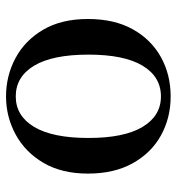

<svg xmlns="http://www.w3.org/2000/svg" viewBox="6 -590 599 652"><g transform="rotate(-90 306.0 -263.5)"><path d="M305 16Q232 16 172.5 -17Q113 -50 78 -113Q43 -176 43 -265Q43 -354 79.5 -416Q116 -478 176 -510.5Q236 -543 305 -543Q375 -543 435 -511Q495 -479 531.5 -417Q568 -355 568 -265Q568 -175 533 -112.5Q498 -50 438.5 -17Q379 16 305 16ZM305 -17Q372 -17 409.5 -79.5Q447 -142 447 -263Q447 -385 409.5 -447.5Q372 -510 305 -510Q239 -510 201.5 -447.5Q164 -385 164 -263Q164 -142 201.5 -79.5Q239 -17 305 -17Z"/></g></svg>

Font: Noto Serif TC SemiBold
Style: Regular
Weight: 600
Version: Version 2.002-H1;hotconv 1.1.0;makeotfexe 2.6.0